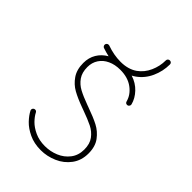

<svg xmlns="http://www.w3.org/2000/svg" viewBox="-199 -727 812 812"><g transform="rotate(45 206.5 -321.5)"><path d="M53.7 -86.9Q53.7 -92.3 57.4 -95.7Q61 -99.1 65.9 -99.1Q73.2 -99.1 76.7 -92.3Q84.5 -76.7 100.8 -59.8Q117.2 -43 143.6 -30.8Q169.9 -18.6 204.1 -18.6Q236.3 -18.6 265.6 -30.8Q294.9 -43 313.7 -67.4Q332.5 -91.8 332.5 -126.5Q332.5 -160.2 316.7 -181.4Q300.8 -202.6 276.9 -214.6Q252.9 -226.6 210.9 -241.7L200.2 -245.6Q159.7 -260.3 133.1 -275.1Q106.4 -290 88.4 -316.2Q70.3 -342.3 70.3 -382.3Q70.3 -414.1 85 -438.5Q99.6 -462.9 126 -478Q105 -482.9 87.9 -488.8Q84.5 -489.7 82 -493.2Q79.6 -496.6 79.6 -500.5Q79.6 -505.9 83.3 -509.3Q86.9 -512.7 91.8 -512.7Q94.2 -512.7 95.7 -512.2Q138.2 -497.1 178.2 -497.1Q223.1 -497.1 253.4 -518.1Q280.8 -537.6 295.2 -569.8Q309.6 -602.1 309.6 -636.7Q309.6 -642.1 313.2 -645.5Q316.9 -648.9 321.8 -648.9Q327.1 -648.9 330.6 -645.5Q334 -642.1 334 -636.7Q334 -596.2 317.1 -558.8Q300.3 -521.5 268.1 -498.5Q259.8 -492.7 252.9 -489.3Q286.6 -478.5 308.8 -454.8Q331.1 -431.2 338.4 -402.8Q339.8 -397.5 336.2 -392.6Q332.5 -387.7 326.7 -387.7Q317.4 -387.7 314.9 -397Q306.6 -428.7 276.9 -450.7Q247.1 -472.7 201.7 -472.7Q169.9 -472.7 145.8 -461.4Q121.6 -450.2 108.2 -429.7Q94.7 -409.2 94.7 -382.3Q94.7 -349.6 109.4 -328.6Q124 -307.6 147.2 -295.2Q170.4 -282.7 208 -269L217.3 -265.6Q262.7 -249.5 290.3 -235.1Q317.9 -220.7 337.4 -194.6Q356.9 -168.5 356.9 -127.4Q356.9 -85.4 334.5 -55.2Q312 -24.9 276.6 -9.5Q241.2 5.9 204.1 5.9Q163.6 5.9 132.8 -8.8Q102.1 -23.4 83.3 -43.2Q64.5 -63 55.2 -81.5Q53.7 -84.5 53.7 -86.9Z"/></g></svg>

Font: Velvelyne Light
Style: Regular
Weight: 200
Designer: Manon Van der Borght et Mariel Nils
Foundry: Velvetyne
Version: Version 1.070